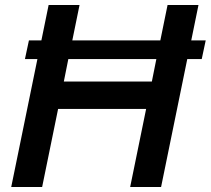

<svg xmlns="http://www.w3.org/2000/svg" viewBox="-20 -750 845 770"><path d="M805 -588H747L776 -730H652L623 -588H270L299 -730H175L146 -588H96L80 -513H130L25 0H149L213 -313H566L502 0H626L731 -513H789ZM236 -423 254 -513H607L589 -423Z"/></svg>

Font: Nacelle SemiBold
Style: Italic
Weight: 600
Italic angle: -12°
Designer: Sora Sagano
Foundry: Sora Sagano
Version: Version 1.000;FEAKit 1.0